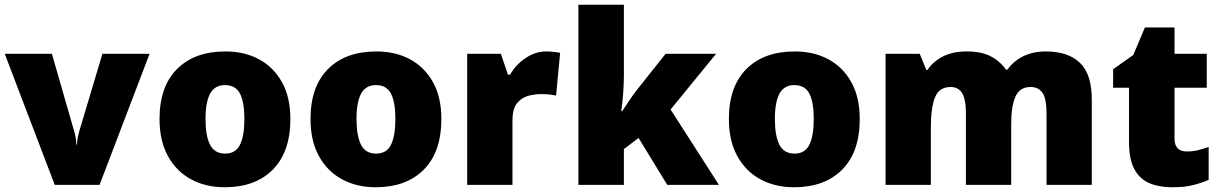

<svg xmlns="http://www.w3.org/2000/svg" viewBox="-20 -780 5150 810"><path d="M211 0 0 -553H199L293 -226Q295 -222 298.5 -204Q302 -186 302 -170H305Q305 -187 308.5 -202Q312 -217 314 -225L412 -553H611L400 0Z M1205 -278Q1205 -139 1131 -64.5Q1057 10 928 10Q848 10 786 -23.5Q724 -57 688.5 -121.5Q653 -186 653 -278Q653 -415 727 -489Q801 -563 931 -563Q1011 -563 1072.5 -530Q1134 -497 1169.5 -433.5Q1205 -370 1205 -278ZM847 -278Q847 -207 866 -169.5Q885 -132 930 -132Q974 -132 992.5 -169.5Q1011 -207 1011 -278Q1011 -349 992.5 -385Q974 -421 929 -421Q886 -421 866.5 -385Q847 -349 847 -278Z M1842 -278Q1842 -139 1768 -64.5Q1694 10 1565 10Q1485 10 1423 -23.5Q1361 -57 1325.5 -121.5Q1290 -186 1290 -278Q1290 -415 1364 -489Q1438 -563 1568 -563Q1648 -563 1709.5 -530Q1771 -497 1806.5 -433.5Q1842 -370 1842 -278ZM1484 -278Q1484 -207 1503 -169.5Q1522 -132 1567 -132Q1611 -132 1629.5 -169.5Q1648 -207 1648 -278Q1648 -349 1629.5 -385Q1611 -421 1566 -421Q1523 -421 1503.5 -385Q1484 -349 1484 -278Z M2285 -563Q2301 -563 2318 -561Q2335 -559 2343 -557L2326 -377Q2316 -379 2301.5 -381Q2287 -383 2261 -383Q2237 -383 2209.5 -376Q2182 -369 2162 -345.5Q2142 -322 2142 -272V0H1951V-553H2093L2123 -465H2132Q2155 -506 2196.5 -534.5Q2238 -563 2285 -563Z M2612 -461Q2612 -427 2609 -386Q2606 -345 2601 -311H2605Q2616 -328 2633.5 -354Q2651 -380 2664 -397L2788 -553H3001L2809 -318L3013 0H2795L2674 -198L2612 -151V0H2420V-760H2612Z M3607 -278Q3607 -139 3533 -64.5Q3459 10 3330 10Q3250 10 3188 -23.5Q3126 -57 3090.5 -121.5Q3055 -186 3055 -278Q3055 -415 3129 -489Q3203 -563 3333 -563Q3413 -563 3474.5 -530Q3536 -497 3571.5 -433.5Q3607 -370 3607 -278ZM3249 -278Q3249 -207 3268 -169.5Q3287 -132 3332 -132Q3376 -132 3394.5 -169.5Q3413 -207 3413 -278Q3413 -349 3394.5 -385Q3376 -421 3331 -421Q3288 -421 3268.5 -385Q3249 -349 3249 -278Z M4391 -563Q4486 -563 4536 -515Q4586 -467 4586 -360V0H4395V-301Q4395 -364 4378 -388.5Q4361 -413 4328 -413Q4282 -413 4264 -372.5Q4246 -332 4246 -258V0H4055V-301Q4055 -361 4039 -387Q4023 -413 3991 -413Q3942 -413 3924.5 -369Q3907 -325 3907 -242V0H3716V-553H3860L3888 -485H3893Q3915 -519 3956.5 -541Q3998 -563 4059 -563Q4120 -563 4159.5 -542.5Q4199 -522 4224 -486H4230Q4256 -523 4297.5 -543Q4339 -563 4391 -563Z M4987 -141Q5013 -141 5034.5 -146.5Q5056 -152 5079 -160V-21Q5048 -8 5013 1Q4978 10 4924 10Q4870 10 4829.5 -7Q4789 -24 4766 -65.5Q4743 -107 4743 -182V-410H4676V-488L4761 -548L4810 -664H4935V-553H5071V-410H4935V-195Q4935 -141 4987 -141Z"/></svg>

Font: Noto Sans Syriac Western Black
Style: Regular
Weight: 900
Designer: Patrick Giasson and the Monotype Design Team
Foundry: Monotype Imaging Inc.
Version: Version 3.000; ttfautohint (v1.8.4.7-5d5b)